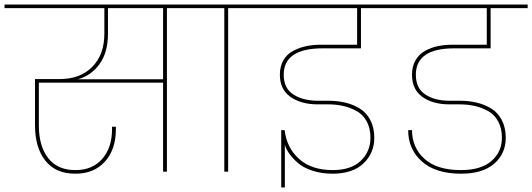

<svg xmlns="http://www.w3.org/2000/svg" viewBox="-55 -760 2356 850"><path d="M423 -611Q423 -529 386.5 -477.5Q350 -426 290 -409H667V-724H423ZM-35 -724V-740H846V-724H684V0H667V-394H117V-204Q117 -114 158 -60.5Q199 -7 279 -7Q354 -7 397.5 -56.5Q441 -106 441 -188V-199H458V-188Q458 -98 409.5 -44.5Q361 9 279 9Q191 9 145.5 -49Q100 -107 100 -205V-410H210Q300 -410 353.5 -464Q407 -518 407 -611V-724Z M938 0V-724H776V-740H1117V-724H955V0Z M1032 -724V-740H1714V-724H1543V-546H1374Q1201 -546 1201 -429Q1201 -369 1244 -341.5Q1287 -314 1353 -314H1398Q1438 -314 1472.5 -306Q1507 -298 1537 -280Q1567 -262 1584.5 -228.5Q1602 -195 1602 -150Q1602 -82 1554 -36.5Q1506 9 1417 9Q1367 9 1326 -5Q1285 -19 1261 -41Q1237 -63 1223.5 -83Q1210 -103 1206 -120V70H1190V-184H1205Q1214 -106 1269 -56.5Q1324 -7 1418 -7Q1499 -7 1542 -48Q1585 -89 1585 -150Q1585 -192 1568.5 -222.5Q1552 -253 1523.5 -268.5Q1495 -284 1464 -291Q1433 -298 1397 -298H1352Q1278 -298 1231 -331Q1184 -364 1184 -429Q1184 -467 1200 -494Q1216 -521 1244 -535.5Q1272 -550 1302 -556Q1332 -562 1366 -562H1526V-724Z M1629 -724V-740H2281V-724H2117V-546H1956Q1786 -546 1786 -429Q1786 -369 1828 -341.5Q1870 -314 1935 -314H1980Q2020 -314 2054.5 -306Q2089 -298 2119 -280Q2149 -262 2166.5 -228.5Q2184 -195 2184 -150Q2184 -80 2133 -35.5Q2082 9 1986 9Q1874 9 1813 -45Q1752 -99 1752 -184H1769Q1769 -107 1824 -57Q1879 -7 1986 -7Q2075 -7 2121 -47.5Q2167 -88 2167 -150Q2167 -192 2150.5 -222.5Q2134 -253 2105.5 -268.5Q2077 -284 2046 -291Q2015 -298 1979 -298H1934Q1861 -298 1815 -331Q1769 -364 1769 -429Q1769 -467 1785 -494Q1801 -521 1828 -535.5Q1855 -550 1884.5 -556Q1914 -562 1948 -562H2100V-724Z"/></svg>

Font: Poppins Thin
Style: Regular
Weight: 250
Designer: Ninad Kale (Devanagari), Jonny Pinhorn (Latin)
Foundry: Indian Type Foundry
Version: Version 3.200;PS 1.000;hotconv 16.6.54;makeotf.lib2.5.65590